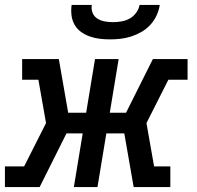

<svg xmlns="http://www.w3.org/2000/svg" viewBox="-29 -760 799 780"><path d="M132 0H-9V-84H69L158 -260L127 -436H61V-520H210L248 -302H321L357 -520H453L417 -302H483L592 -520H733V-436H655L566 -260L597 -84H663V0H514L476 -218H403L367 0H271L307 -218H241ZM418 -600Q397 -600 376 -602.5Q355 -605 335.5 -612Q316 -619 300 -630.5Q284 -642 274 -659.5Q264 -677 261.5 -698Q259 -719 262 -740H344Q341 -723 347 -708Q353 -693 366.5 -684.5Q380 -676 396.5 -673Q413 -670 430 -670Q447 -670 464.5 -673Q482 -676 497.5 -684.5Q513 -693 524 -708Q535 -723 538 -740H620Q617 -719 607.5 -698Q598 -677 582 -659.5Q566 -642 546 -630.5Q526 -619 504.5 -612Q483 -605 461 -602.5Q439 -600 418 -600Z"/></svg>

Font: Iosevka Etoile Medium
Style: Italic
Weight: 500
Italic angle: -9°
Designer: Belleve Invis
Foundry: Belleve Invis
Version: Version 22.1.2; ttfautohint (v1.8.4)